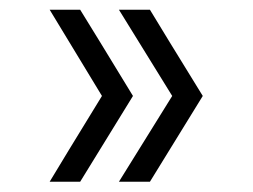

<svg xmlns="http://www.w3.org/2000/svg" viewBox="-20 -502 509 387"><path d="M141.6 -482.4Q168.9 -438.5 248 -308.6Q221.7 -265.6 141.6 -135.7Q127 -135.7 80.1 -135.7Q106.4 -179.7 185.5 -308.6Q159.2 -352.5 80.1 -482.4Q95.7 -482.4 141.6 -482.4ZM282.2 -482.4Q308.6 -438.5 388.7 -308.6Q362.3 -265.6 282.2 -135.7Q266.6 -135.7 219.7 -135.7Q247.1 -179.7 327.1 -308.6Q299.8 -352.5 219.7 -482.4Q235.4 -482.4 282.2 -482.4Z"/></svg>

Font: LeFont
Style: ExtraLight
Weight: 200
Designer: Leryon MEDIA
Version: Version 1.0